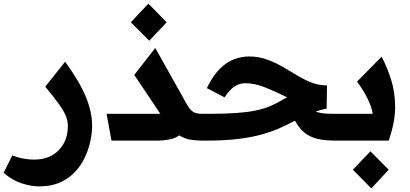

<svg xmlns="http://www.w3.org/2000/svg" viewBox="-110 -777 2263 1061"><path d="M106 253Q62 253 9.5 236Q-43 219 -90 178L-42 82Q-8 95 22.5 100Q53 105 78 105Q164 105 214.5 53Q265 1 265 -81Q265 -107 255 -133.5Q245 -160 218 -198.5Q191 -237 140 -298L250 -436Q329 -327 364 -243Q399 -159 399 -81Q399 -43 389.5 2Q380 47 359.5 91.5Q339 136 305 172.5Q271 209 222 231Q173 253 106 253Z M506 0 479 -148H765Q771 -148 776 -148L632 -363L748 -512L924 -198Q942 -167 959.5 -157.5Q977 -148 1008 -148H1018V0H1008Q971 0 940 -5.5Q909 -11 880 -29Q860 -13 826.5 -6.5Q793 0 765 0ZM715 -552 613 -654 710 -757 811 -654Z M1018 0V-148H1042Q1133 -148 1195.5 -152.5Q1258 -157 1301.5 -166Q1345 -175 1378 -188.5Q1411 -202 1442 -220Q1454 -227 1462 -231.5Q1470 -236 1477 -239Q1404 -275 1350 -296Q1296 -317 1246 -317Q1214 -317 1187 -300Q1160 -283 1131 -239L1033 -290Q1066 -358 1104 -396Q1142 -434 1183.5 -449.5Q1225 -465 1266 -465Q1319 -465 1364.5 -448.5Q1410 -432 1451 -408.5Q1492 -385 1531 -361Q1570 -337 1611 -321Q1652 -305 1697 -305L1695 -177Q1666 -171 1635 -161Q1650 -154 1673.5 -151Q1697 -148 1736 -148H1773V0H1743Q1681 0 1639.5 -11Q1598 -22 1570 -46Q1542 -70 1520 -110Q1482 -90 1439 -70.5Q1396 -51 1340 -35Q1284 -19 1209 -9.5Q1134 0 1032 0Z M1773 0V-148H1950Q1943 -188 1920.5 -233.5Q1898 -279 1863 -326L1999 -464Q2029 -406 2051 -338Q2073 -270 2073.5 -187Q2074 -104 2038 0ZM1942 264 1840 161 1937 59 2038 161Z"/></svg>

Font: Readex Pro bold
Style: Bold
Weight: 700
Designer: Bonnie Shaver-Troup, Thomas Jockin
Foundry: Lexend
Version: Version 1.200; ttfautohint (v1.8.3)